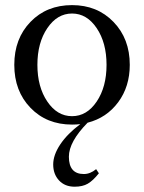

<svg xmlns="http://www.w3.org/2000/svg" viewBox="-20 -473 560 747"><path d="M260.3 11.7Q161.6 11.7 98.6 -53.5Q35.6 -118.7 35.6 -220.7Q35.6 -322.8 98.6 -387.9Q161.6 -453.1 260.3 -453.1Q358.4 -453.1 421.6 -387.7Q484.9 -322.3 484.9 -220.7Q484.9 -136.2 439.9 -75.4Q395 -14.6 320.8 4.4Q248 78.6 248 136.7Q248 204.1 306.2 204.1Q331.1 204.1 354 185.1L364.7 201.2Q341.8 230 321.5 241.7Q301.3 253.4 270.5 253.4Q232.4 253.4 209.7 229Q187 204.6 187 167Q187 129.9 214.6 88.6Q242.2 47.4 292.5 9.8Q278.3 11.7 260.3 11.7ZM164.1 -77.9Q202.6 -21 260.3 -21Q317.9 -21 356.2 -77.9Q394.5 -134.8 394.5 -220.7Q394.5 -306.6 356.2 -363.5Q317.9 -420.4 260.3 -420.4Q202.6 -420.4 164.1 -363.5Q125.5 -306.6 125.5 -220.7Q125.5 -134.8 164.1 -77.9Z"/></svg>

Font: Elstob 10pt
Style: Regular
Weight: 400
Designer: Peter S. Baker
Version: Version 1.015